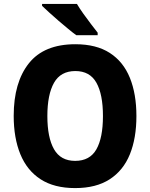

<svg xmlns="http://www.w3.org/2000/svg" viewBox="-20 -951 768 981"><path d="M677 -358Q677 -245 643.5 -162.5Q610 -80 540.5 -35Q471 10 364 10Q257 10 187.5 -35Q118 -80 84 -163Q50 -246 50 -359Q50 -530 127.5 -627.5Q205 -725 365 -725Q472 -725 541 -680.5Q610 -636 643.5 -553.5Q677 -471 677 -358ZM222 -358Q222 -248 256 -188.5Q290 -129 364 -129Q439 -129 472.5 -188Q506 -247 506 -358Q506 -469 472.5 -528.5Q439 -588 365 -588Q290 -588 256 -528Q222 -468 222 -358ZM373 -931Q386 -909 405.5 -881.5Q425 -854 445 -828Q465 -802 479 -784V-771H370Q353 -783 329 -803Q305 -823 279 -845Q253 -867 231 -887.5Q209 -908 195 -921V-931Z"/></svg>

Font: Noto Sans Malayalam SemiCondensed ExtraBold
Style: Regular
Weight: 800
Width: 4
Designer: Jelle Bosma - Monotype Design Team
Foundry: Monotype Imaging Inc.
Version: Version 2.104; ttfautohint (v1.8.4.7-5d5b)